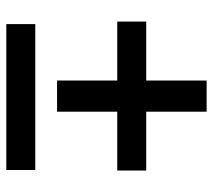

<svg xmlns="http://www.w3.org/2000/svg" viewBox="-53 -621 674 608"><g transform="rotate(90 284.0 -317.0)"><path d="M235 -160.7V-634.3H333.7V-160.7ZM56.3 0V-91.7H518.3V0ZM48.3 -351.3V-443H520V-351.3Z"/></g></svg>

Font: Asta Sans Light
Style: Regular
Weight: 300
Designer: 42dot
Version: Version 1.000